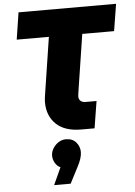

<svg xmlns="http://www.w3.org/2000/svg" viewBox="-64 -748 774 1100"><g transform="rotate(-5 323.0 -198.0)"><path d="M384 0Q290 0 240.5 -47.5Q191 -95 191 -173Q191 -186 193 -200.5Q195 -215 197 -228L246 -545H61L85 -700H646L621 -545H438L388 -222Q387 -214 385.5 -205.5Q384 -197 384 -190Q384 -174 394 -164.5Q404 -155 424 -155H486L461 0ZM202 304 247 205Q227 196 216 176Q205 156 205 136Q205 113 217.5 93Q230 73 249.5 60.5Q269 48 292 48Q329 48 350 72Q371 96 371 128Q371 146 364 167.5Q357 189 344 213L297 304Z"/></g></svg>

Font: MuseoModerno ExtraBold
Style: Italic
Weight: 800
Italic angle: -9°
Designer: Pablo Cosgaya, Héctor Gatti, Marcela Romero, and the Authors of The MuseoModerno Project.
Foundry: Omnibus-Type Team
Version: Version 1.003